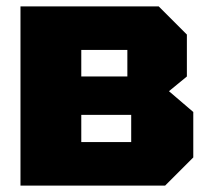

<svg xmlns="http://www.w3.org/2000/svg" viewBox="-20 -580 650 600"><path d="M44 -560V0H496L584 -88V-230L508 -295L564 -341V-472L476 -560ZM234 -341V-424H378V-341ZM234 -136V-221H390V-136Z"/></svg>

Font: Tektur ExtraBold
Style: Regular
Weight: 800
Designer: Adam Jagosz
Foundry: Adam Jagosz
Version: Version 1.005;gftools[0.9.30]